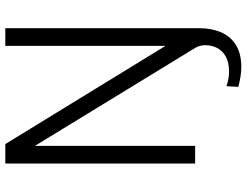

<svg xmlns="http://www.w3.org/2000/svg" viewBox="-120 -616 906 705"><g transform="rotate(-90 332.5 -264.0)"><path d="M437.5 169.5Q407 169.5 365.5 158.5L368 115Q395 124.5 421.5 124.5Q455.5 124.5 477 112.5Q498.5 100.5 508.5 80.5Q518.5 60.5 518.5 36.5Q518.5 16.5 508.5 0L149 -588V0H84V-697H155.5L516 -109V-697H581V14.5Q581 59 566.5 94Q552 129 520.2 149.2Q488.5 169.5 437.5 169.5Z"/></g></svg>

Font: Acari Sans Neue
Style: Regular
Weight: 400
Designer: Alfredo Marco Pradil (font), Cristiano Sobral (main changes)
Foundry: Hanken Design Co. (font), Cristiano Sobral (main changes)
Version: Version 2.459;March 19, 2022;FontCreator 14.0.0.2808 64-bit;